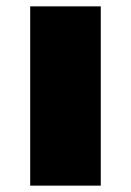

<svg xmlns="http://www.w3.org/2000/svg" viewBox="-20 -584 412 604"><path d="M297 -564V0H75V-564Z"/></svg>

Font: Poppins Black A&M
Style: Regular
Weight: 900
Designer: Ninad Kale (Devanagari), Jonny Pinhorn (Latin)
Foundry: Indian Type Foundry
Version: 4.004